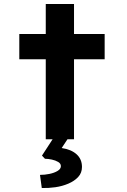

<svg xmlns="http://www.w3.org/2000/svg" viewBox="-20 -700 638 965"><path d="M210 0V-680H352V0ZM77 -402V-529H506V-402ZM190 245 181 179Q205 179 229 174Q253 169 269.5 159Q286 149 286 135Q286 122 272.5 114Q259 106 240.5 102Q222 98 206 98L191 82L260 -24H335L290 44Q338 51 365 75.5Q392 100 392 139Q392 169 373 189.5Q354 210 323.5 223Q293 236 258 241Q223 246 190 245Z"/></svg>

Font: Lexend Giga SemiBold
Style: Regular
Weight: 600
Designer: Bonnie Shaver-Troup, Thomas Jockin
Foundry: Lexend
Version: Version 1.007